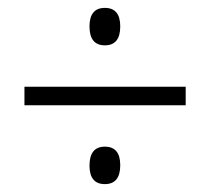

<svg xmlns="http://www.w3.org/2000/svg" viewBox="-20 -596 533 487"><path d="M246 -481Q207 -481 207 -529Q207 -576 246 -576Q285 -576 285 -529Q285 -481 246 -481ZM42 -329V-376H451V-329ZM246 -129Q207 -129 207 -176Q207 -224 246 -224Q285 -224 285 -177Q285 -129 246 -129Z"/></svg>

Font: Noto Sans Thai Looped UI Narrow Light
Style: Regular
Weight: 300
Width: 4
Designer: Cadson Demak Team
Foundry: Cadson Demak Co., Ltd.
Version: Version 1.000